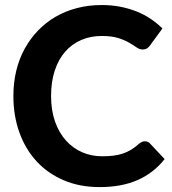

<svg xmlns="http://www.w3.org/2000/svg" viewBox="-20 -754 699 782"><path d="M570 -178.5Q582.5 -178.5 591 -169.5L650.5 -106Q606.5 -50 541.2 -21Q476 8 386 8Q304.5 8 239.5 -19.8Q174.5 -47.5 129 -97Q83.5 -146.5 59 -214.5Q34.5 -282.5 34.5 -363Q34.5 -417 46.2 -465.8Q58 -514.5 80.5 -555.5Q103 -596.5 134.8 -629.5Q166.5 -662.5 206.5 -685.8Q246.5 -709 293.8 -721.2Q341 -733.5 394.5 -733.5Q434.5 -733.5 470.2 -726.5Q506 -719.5 537 -707Q568 -694.5 594.2 -676.8Q620.5 -659 641.5 -638L591 -569Q586.5 -562.5 579.5 -557.5Q572.5 -552.5 560.5 -552.5Q548.5 -552.5 536.2 -561Q524 -569.5 506.2 -580Q488.5 -590.5 461.8 -599Q435 -607.5 394 -607.5Q348.5 -607.5 310.5 -591Q272.5 -574.5 245.2 -543.2Q218 -512 203 -466.5Q188 -421 188 -363Q188 -304.5 204.2 -258.8Q220.5 -213 248.8 -181.5Q277 -150 314.8 -133.8Q352.5 -117.5 395.5 -117.5Q421 -117.5 441.8 -120Q462.5 -122.5 480.2 -128.5Q498 -134.5 513.8 -144Q529.5 -153.5 545.5 -168Q551 -172.5 557 -175.5Q563 -178.5 570 -178.5Z"/></svg>

Font: Lato
Style: Regular
Weight: 800
Designer: Lukasz Dziedzic with Adam Twardoch and Botio Nikoltchev
Foundry: tyPoland Lukasz Dziedzic
Version: Version 2.015; 2015-08-06; http://www.latofonts.com/; ttfaut